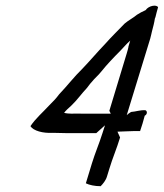

<svg xmlns="http://www.w3.org/2000/svg" viewBox="-20 -630 565 662"><path d="M85 -195C95 -179 128 -170 162 -172C176 -172 194 -171 209 -171H312L342 -198L333 -170C322 -135 308 -103 297 -67L276 2C288 8 307 12 327 12C335 4 345 -8 349 -22L357 -48C368 -85 383 -119 394 -156L385 -176C402 -177 420 -177 439 -178H463C469 -195 474 -212 479 -231C489 -236 488 -248 481 -250C463 -251 448 -245 432 -244C427 -241 421 -237 417 -233L498 -497C500 -503 503 -519 504 -522C508 -537 512 -552 514 -566L516 -571C519 -582 521 -593 525 -605C520 -615 493 -611 482 -595C471 -590 461 -585 452 -579C439 -568 423 -560 410 -549C388 -526 364 -503 342 -478C316 -451 290 -420 264 -393C236 -366 211 -333 184 -305C174 -291 162 -279 149 -266C128 -243 103 -222 85 -195ZM201 -241C207 -249 217 -258 226 -266C246 -285 261 -307 280 -327C285 -333 290 -341 296 -347C307 -361 318 -369 329 -383C349 -408 372 -432 394 -454C406 -466 416 -479 429 -490L423 -470C423 -466 419 -453 417 -446L357 -248L362 -238H269C257 -238 240 -239 228 -238C220 -238 207 -239 201 -241Z"/></svg>

Font: SolarCharger
Style: 552
Weight: 400
Designer: Mew Too
Foundry: Cannot Into Space Fonts/KineticPlasma Fonts
Version: Version 1.100